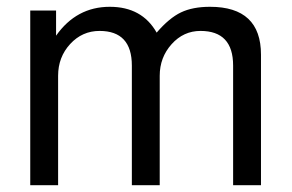

<svg xmlns="http://www.w3.org/2000/svg" viewBox="-20 -545 858 565"><path d="M69 -514H145V-440Q205 -525 303 -525Q398 -525 441 -449Q478 -492 512.5 -508.5Q547 -525 598 -525Q748 -525 748 -384V0H666V-352Q666 -454 570 -454Q520 -454 485 -415Q450 -376 450 -322V0H368V-352Q368 -454 273 -454Q222 -454 186.5 -415.5Q151 -377 151 -322V0H69Z"/></svg>

Font: Almarai
Style: Regular
Weight: 400
Designer: Boutros International 2019
Foundry: Created by Boutros International 2019
Version: Version 1.10